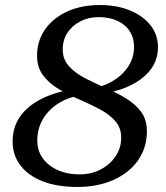

<svg xmlns="http://www.w3.org/2000/svg" viewBox="-20 -726 659 762"><path d="M287 16Q208 16 150.5 -6Q93 -28 61.5 -69Q30 -110 30 -165Q30 -250 98.5 -304.5Q167 -359 294 -376L297 -348Q245 -338 207 -312.5Q169 -287 148.5 -250Q128 -213 128 -168Q128 -109 175 -71.5Q222 -34 296 -34Q342 -34 379.5 -53.5Q417 -73 439 -106Q461 -139 461 -180Q461 -219 437 -246Q413 -273 375 -293Q337 -313 294 -331.5Q251 -350 213 -372.5Q175 -395 151 -427Q127 -459 127 -505Q127 -564 159 -609.5Q191 -655 247 -680.5Q303 -706 376 -706Q444 -706 496 -684.5Q548 -663 577.5 -625.5Q607 -588 607 -538Q607 -462 538.5 -411.5Q470 -361 354 -350L351 -375Q425 -392 468.5 -436.5Q512 -481 512 -540Q512 -594 473.5 -626Q435 -658 370 -658Q332 -658 299.5 -641.5Q267 -625 248 -596.5Q229 -568 229 -530Q229 -491 253 -464Q277 -437 315 -417Q353 -397 396 -378.5Q439 -360 477 -337.5Q515 -315 539 -283.5Q563 -252 563 -205Q563 -140 528 -90Q493 -40 430.5 -12Q368 16 287 16Z"/></svg>

Font: Platypi Light Light
Style: Italic
Weight: 300
Italic angle: -13°
Version: Version 1.200